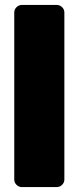

<svg xmlns="http://www.w3.org/2000/svg" viewBox="-20 -719 316 769"><path d="M237.8 0Q237.8 12.2 228.8 21.2Q219.7 30.3 207.5 30.3H67.4Q55.2 30.3 46.1 21.2Q37.1 12.2 37.1 0V-668.9Q37.1 -681.2 46.1 -690.2Q55.2 -699.2 67.4 -699.2H207.5Q219.7 -699.2 228.8 -690.2Q237.8 -681.2 237.8 -668.9Z"/></svg>

Font: Akaash Gobhi Moti
Style: Regular
Weight: 400
Designer: Kulbir Singh Thind, MD
Foundry: Punjab Online
Version: Version 1.200